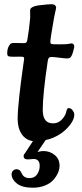

<svg xmlns="http://www.w3.org/2000/svg" viewBox="-20 -648 381 897"><path d="M179.7 -133.8Q179.7 -71.8 227.5 -71.8Q245.6 -71.8 257.3 -80.1Q269 -87.4 278.6 -101.6Q288.1 -115.7 289.6 -127Q293.5 -143.1 300.3 -143.1Q311.5 -143.1 319.3 -132.6Q327.1 -122.1 327.1 -112.3Q327.1 -89.8 307.1 -64.5Q287.1 -39.1 262.7 -22.9Q229 -1 193.4 6.3L155.3 62Q171.9 57.6 182.6 57.6Q212.9 57.6 235.6 76.2Q258.3 94.7 258.3 126.5Q258.3 142.6 250.7 159.9Q243.2 177.2 228.8 193.1Q214.4 209 189.5 219Q164.6 229 133.3 229Q84 229 59.1 209.5Q34.2 189.9 34.2 166Q34.2 155.8 41 149.2Q47.9 142.6 58.1 142.6Q72.8 142.6 80.6 160.2Q90.3 184.1 117.7 184.1Q141.6 184.1 153.6 166.3Q165.5 148.4 165.5 127Q165.5 94.7 136.7 94.7Q132.8 94.7 124.3 95.7Q115.7 96.7 109.9 96.7Q90.3 96.7 90.3 81.5Q90.3 77.1 92.3 73.7Q94.2 70.3 98.9 64.5Q103.5 58.6 106.4 53.2L133.8 11.2Q100.6 6.8 81.5 -21.2Q62.5 -49.3 62.5 -92.3Q62.5 -130.4 70.1 -198.2Q77.6 -266.1 85.2 -319.1Q92.8 -372.1 92.8 -373.5Q92.8 -381.8 85.9 -382.8Q80.1 -383.3 74 -383.3Q67.9 -383.3 59.6 -383.1Q51.3 -382.8 45.4 -382.8Q26.4 -382.8 21 -384.8Q13.7 -386.2 13.7 -398.9Q13.7 -425.8 26.9 -440.9Q31.2 -447.3 44.9 -447.3Q51.8 -447.3 65.4 -447Q79.1 -446.8 85.4 -446.5Q91.8 -446.3 97.2 -446.8Q105 -447.8 107.4 -460Q116.2 -509.3 120.6 -561Q121.6 -570.8 120.8 -587.2Q120.1 -603.5 121.6 -605Q127 -617.7 158.2 -622.6Q206.1 -628.4 220.7 -628.4Q231.4 -628.4 236.8 -623.8Q242.2 -619.1 242.2 -612.3Q242.2 -609.9 240.7 -603.3Q239.3 -596.7 236.6 -584.7Q233.9 -572.8 231.9 -561.5Q215.3 -467.3 215.3 -454.6Q215.3 -446.3 217.8 -444.1Q220.2 -441.9 228.5 -441.4Q257.8 -440.4 284.2 -441.4Q297.4 -441.9 304.2 -443.6Q311 -445.3 313 -445.3Q327.1 -445.3 327.1 -428.7Q327.1 -427.7 322.3 -409.7Q319.3 -397.9 316.4 -391.6Q312 -381.3 307.4 -378.2Q302.7 -375 293.9 -375Q283.2 -375 257.3 -378.4Q231.4 -381.8 221.2 -381.8Q211.9 -381.8 208.3 -377.7Q204.6 -373.5 203.1 -363.3Q179.7 -207.5 179.7 -133.8Z"/></svg>

Font: Cooper* SemiBold
Style: Italic
Weight: 600
Italic angle: -7°
Designer: Owen Earl
Foundry: indestructible type*
Version: Version 0.001